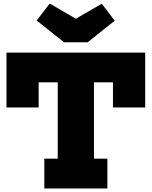

<svg xmlns="http://www.w3.org/2000/svg" viewBox="-20 -1061 854 1081"><path d="M473.5 -823H340.5L186.5 -945.5L260 -1041L407 -955.5L553 -1040L626 -944.5ZM797.5 -765V-456H616V-597.5H509V-167.5H584.5V0H229.5V-167.5H305V-597.5H197.5V-456H16.5V-765Z"/></svg>

Font: Hepta Slab ExtraBold
Style: Regular
Weight: 800
Designer: Michael LaGattuta
Foundry: Michael LaGattuta
Version: Version 1.102